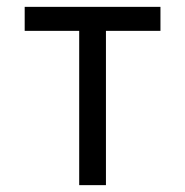

<svg xmlns="http://www.w3.org/2000/svg" viewBox="-20 -540 540 560"><path d="M211 0V-450H52V-520H448V-450H289V0Z"/></svg>

Font: Zed Mono
Style: Regular
Weight: 400
Monospace: yes
Designer: Belleve Invis
Foundry: Belleve Invis
Version: Version 1.0.0; ttfautohint (v1.8.4)